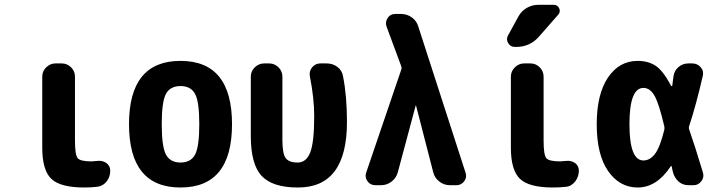

<svg xmlns="http://www.w3.org/2000/svg" viewBox="-20 -790 3040 819"><path d="M394.5 -103.5Q417 -106.4 433.6 -94.7Q450.2 -83 450.2 -61.5Q450.2 -35.2 434.6 -15.6Q418.9 3.9 394.5 6.8Q369.1 9.8 339.8 9.8Q237.3 9.8 198.7 -27.3Q160.2 -64.5 160.2 -160.2V-462.9Q160.2 -486.3 177.2 -502.9Q194.3 -519.5 216.8 -519.5H243.2Q266.6 -519.5 283.2 -502.9Q299.8 -486.3 299.8 -462.9V-190.4Q299.8 -129.9 311 -115.7Q322.3 -101.6 370.1 -101.6Q377 -101.6 394.5 -103.5Z M688 -130.4Q706.1 -96.7 750 -96.7Q793.9 -96.7 812 -130.4Q830.1 -164.1 830.1 -260.3Q830.1 -356.4 812 -389.6Q793.9 -422.9 750 -422.9Q706.1 -422.9 688 -389.6Q669.9 -356.4 669.9 -260.3Q669.9 -164.1 688 -130.4ZM530.3 -260.3Q530.3 -530.3 750 -530.3Q969.7 -530.3 969.7 -260.3Q969.7 9.8 750 9.8Q530.3 9.8 530.3 -260.3Z M1373 -519.5Q1399.4 -519.5 1419.4 -504.4Q1439.5 -489.3 1443.4 -463.9Q1460 -379.9 1460 -269.5Q1460 10.7 1250 9.8Q1142.6 9.8 1096.2 -39.6Q1049.8 -88.9 1049.8 -210V-462.9Q1049.8 -486.3 1066.9 -502.9Q1084 -519.5 1107.4 -519.5H1127.9Q1151.4 -519.5 1168 -502.9Q1184.6 -486.3 1184.6 -462.9V-192.4Q1184.6 -135.7 1198.2 -116.2Q1211.9 -96.7 1250 -96.7Q1286.1 -96.7 1303.2 -139.6Q1320.3 -182.6 1320.3 -294.9Q1320.3 -370.1 1301.8 -464.8Q1297.9 -486.3 1311.5 -502.9Q1325.2 -519.5 1346.7 -519.5Z M1764.6 -675.8 1965.8 -53.7Q1972.7 -34.2 1960.4 -17.1Q1948.2 0 1926.8 0H1899.4Q1874 0 1854 -15.6Q1834 -31.2 1828.1 -54.7L1754.9 -338.9Q1754.9 -339.8 1753.9 -339.8Q1752.9 -339.8 1752.9 -338.9L1676.8 -54.7Q1669.9 -30.3 1649.9 -15.1Q1629.9 0 1605.5 0H1581.1Q1559.6 0 1547.4 -17.1Q1535.2 -34.2 1542 -53.7L1691.4 -492.2Q1694.3 -500 1691.4 -507.8L1628.9 -676.8Q1622.1 -695.3 1633.3 -712.9Q1644.5 -730.5 1666 -730.5H1690.4Q1716.8 -730.5 1737.3 -715.3Q1757.8 -700.2 1764.6 -675.8Z M2393.6 -103.5Q2416 -106.4 2432.6 -94.7Q2449.2 -83 2449.2 -61.5Q2449.2 -49.8 2445.3 -38.1Q2441.4 -26.4 2434.1 -16.6Q2426.8 -6.8 2416.5 -0.5Q2406.2 5.9 2393.6 6.8Q2368.2 9.8 2338.9 9.8Q2236.3 9.8 2197.8 -27.3Q2159.2 -64.5 2159.2 -160.2V-462.9Q2159.2 -486.3 2176.3 -502.9Q2193.4 -519.5 2215.8 -519.5H2242.2Q2265.6 -519.5 2282.2 -502.9Q2298.8 -486.3 2298.8 -462.9V-190.4Q2298.8 -129.9 2310.1 -115.7Q2321.3 -101.6 2369.1 -101.6Q2376 -101.6 2393.6 -103.5ZM2181.6 -589.8H2175.8Q2157.2 -589.8 2147.5 -606.4Q2137.7 -623 2147.5 -639.6L2191.4 -719.7Q2204.1 -743.2 2227.1 -756.3Q2250 -769.5 2276.4 -769.5H2341.8Q2358.4 -769.5 2365.2 -754.9Q2372.1 -740.2 2361.3 -727.5L2277.3 -631.8Q2239.3 -589.8 2181.6 -589.8Z M2813.5 -235.4Q2815.4 -244.1 2813.5 -252Q2790 -351.6 2771 -383.3Q2752 -415 2724.6 -415Q2665 -415 2665 -260.3Q2665 -105.5 2724.6 -105.5Q2752 -105.5 2773.4 -132.8Q2794.9 -160.2 2813.5 -235.4ZM2919.9 -237.3Q2942.4 -173.8 2978.5 -53.7Q2984.4 -34.2 2971.7 -17.1Q2959 0 2938.5 0H2917Q2891.6 0 2874 -16.1Q2856.4 -32.2 2850.6 -55.7Q2849.6 -59.6 2847.7 -67.4Q2845.7 -75.2 2845.7 -79.1Q2845.7 -81.1 2843.8 -81.5Q2841.8 -82 2840.8 -80.1Q2781.2 9.8 2700.2 9.8Q2623 9.8 2574.2 -60.1Q2525.4 -129.9 2525.4 -259.8Q2525.4 -387.7 2573.2 -459Q2621.1 -530.3 2700.2 -530.3Q2745.1 -530.3 2776.9 -509.3Q2808.6 -488.3 2842.8 -423.8Q2843.8 -422.9 2845.7 -422.9Q2847.7 -422.9 2847.7 -424.8Q2848.6 -430.7 2850.1 -443.8Q2851.6 -457 2852.5 -462.9Q2855.5 -487.3 2873.5 -503.4Q2891.6 -519.5 2917 -519.5H2932.6Q2955.1 -519.5 2969.2 -502.9Q2983.4 -486.3 2977.5 -464.8Q2948.2 -337.9 2919.9 -252.9Q2917 -245.1 2919.9 -237.3Z"/></svg>

Font: Rounded Mgen+ 2m bold
Style: Bold
Weight: 700
Designer: [Source Han Sans]
Ryoko NISHIZUKA  (kana & ideographs); Paul D. Hunt (Latin, Greek & Cyrillic); Wenlong ZHANG  (bopomofo
Version: Version 1.059.20150602